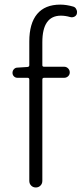

<svg xmlns="http://www.w3.org/2000/svg" viewBox="-20 -828 360 848"><path d="M303.7 -798.8Q313.5 -795.9 317.4 -786.1Q320.3 -780.3 320.3 -775.4Q320.3 -771.5 319.3 -766.6Q316.4 -757.8 307.6 -753.9Q298.8 -750 289.1 -752.9Q268.6 -758.8 249 -758.8Q167 -758.8 167 -641.6V-540Q167 -533.2 174.8 -533.2H263.7Q273.4 -533.2 280.8 -525.9Q288.1 -518.6 288.1 -508.3Q288.1 -498 280.8 -491.2Q273.4 -484.4 263.7 -484.4H174.8Q167 -484.4 167 -476.6V-29.3Q167 -16.6 158.7 -8.3Q150.4 0 138.2 0Q126 0 117.7 -8.3Q109.4 -16.6 109.4 -29.3V-476.6Q109.4 -484.4 101.6 -484.4H56.6Q47.9 -484.4 41.5 -490.7Q35.2 -497.1 35.2 -506.3Q35.2 -515.6 41.5 -522.5Q47.9 -529.3 56.6 -529.3L101.6 -532.2Q109.4 -533.2 109.4 -540V-644.5Q109.4 -724.6 144 -766.1Q178.7 -807.6 246.1 -807.6Q273.4 -807.6 303.7 -798.8Z"/></svg>

Font: Gen Jyuu Gothic Light
Style: Regular
Weight: 200
Designer: [Source Han Sans]
Ryoko NISHIZUKA  (kana & ideographs); Paul D. Hunt (Latin, Greek & Cyrillic); Wenlong ZHANG  (bopomofo
Version: Version 1.002.20150607